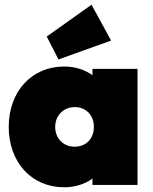

<svg xmlns="http://www.w3.org/2000/svg" viewBox="-20 -784 650 814"><path d="M252 10C299 10 341 -4 372 -27V0H563V-492H372V-465C341 -488 299 -502 252 -502C114 -502 17 -396 17 -246C17 -96 114 10 252 10ZM178 -629 228 -532 451 -612 368 -764ZM214 -246C214 -294 249 -330 297 -330C345 -330 378 -295 378 -246C378 -196 345 -162 296 -162C249 -162 214 -197 214 -246Z"/></svg>

Font: MV Cash Black
Style: Regular
Weight: 900
Designer: Rodrigo Fuenzalida
Foundry: fragTYPE
Version: Version 1.100;Glyphs 3.1.2 (3151)